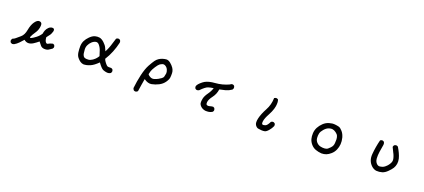

<svg xmlns="http://www.w3.org/2000/svg" viewBox="64 -1777 6873 3114"><g transform="rotate(20 3500.0 -220.0)"><path d="M169.4 93.8Q151.9 91.3 138.7 80.6L138.2 80.1Q125 64.5 127 40.5V39.1L127.9 38.1L141.6 14.6L142.6 12.7L144.5 12.2Q168.9 4.4 189.5 -13.2Q210.9 -31.7 261.2 -74.2Q310.1 -115.2 326.2 -205.1Q343.3 -298.3 380.9 -351.1Q419.9 -405.3 455.1 -403.8Q490.2 -402.3 500 -376.5Q502.4 -370.6 503.4 -362.8Q504.4 -355 504.2 -345.7Q503.9 -336.4 502.7 -325.7Q501.5 -314.9 499 -302.7Q494.1 -277.3 482.9 -252.9Q471.7 -228.5 455.1 -204.6Q422.9 -159.2 401.9 -109.9Q401.9 -107.9 402.3 -106.9Q402.8 -106 403.3 -105Q408.2 -93.8 426.8 -102.5Q455.1 -115.2 500.5 -150.4Q511.2 -158.7 521.7 -168.2Q532.2 -177.7 541.5 -187.7Q550.8 -197.8 559.3 -208.7Q567.9 -219.7 575.2 -231.4Q577.6 -247.6 581.5 -262.5Q585.4 -277.3 591.3 -292Q603.5 -322.8 631.8 -350.1Q641.1 -359.4 651.9 -365.2Q662.6 -371.1 674.1 -373.8Q685.5 -376.5 697.8 -375.5Q702.6 -375 706.5 -374Q722.2 -369.6 726.3 -355Q730.5 -340.3 724.6 -320.3Q711.4 -273.4 686 -244.1Q663.1 -217.3 650.4 -197.8Q653.8 -143.1 673.8 -117.2Q692.9 -93.8 713.9 -107.9Q740.7 -125.5 788.1 -135.7L790 -136.2L791.5 -135.3L811 -125.5L812.5 -125L813 -124Q826.2 -108.4 824.2 -84.5V-83L823.7 -82L812 -60.5L811 -59.6L810.1 -58.6Q783.7 -39.1 756.8 -22.9Q742.7 -14.2 725.1 -10.5Q707.5 -6.8 686 -7.8Q642.6 -9.8 618.2 -37.6Q596.7 -62 572.3 -95.7Q533.2 -63 492.7 -36.6Q448.2 -7.8 407.2 -7.8Q368.7 -7.8 333.5 -37.6Q303.7 -3.4 272.5 29.3Q237.8 65.4 198.2 87.4H197.3L196.8 87.9L171.4 93.8H170.4Z M1365.2 9.8Q1335 5.9 1309.1 -11.2Q1296.4 -19.5 1283.7 -31.7Q1271 -43.9 1257.8 -59.6Q1231 -92.3 1223.6 -145.5Q1216.8 -197.8 1217.8 -249Q1218.3 -274.9 1223.9 -298.8Q1229.5 -322.8 1240 -344.2Q1250.5 -365.7 1266.1 -387Q1281.7 -408.2 1303.2 -429.2Q1316.9 -442.9 1330.8 -453.4Q1344.7 -463.9 1358.6 -471.2Q1372.6 -478.5 1386.2 -482.4Q1426.3 -493.2 1464.8 -487.3Q1503.4 -481 1546.9 -440.9Q1568.4 -420.9 1582.5 -402.6Q1596.7 -384.3 1604 -367.7Q1609.9 -354 1616.5 -339.6Q1623 -325.2 1629.9 -310.5Q1640.1 -329.6 1648.9 -348.6Q1657.7 -367.7 1665.5 -387Q1673.3 -406.2 1680.2 -426.8Q1702.6 -493.2 1721.7 -560.1L1722.2 -562L1723.6 -563Q1741.2 -578.1 1765.1 -576.2H1766.1L1767.1 -575.7L1787.6 -565.9L1789.1 -565.4L1790 -564Q1796.4 -555.2 1799.1 -544.7Q1801.8 -534.2 1800.8 -522V-521.5V-521Q1780.8 -434.6 1748 -352.5Q1715.8 -271 1667.5 -195.3Q1672.4 -181.2 1681.4 -165.5Q1690.4 -149.9 1703.6 -133.8Q1731.4 -99.1 1744.1 -92.8Q1756.3 -85.9 1810.1 -88.9H1812L1813 -88.4L1832.5 -78.6L1834 -77.6L1835 -76.7Q1847.7 -59.6 1845.7 -35.6V-34.7L1845.2 -33.7L1835.4 -13.2L1834.5 -11.7L1833.5 -10.7Q1806.2 7.8 1770.5 4.9Q1753.4 3.4 1736.1 -1Q1718.8 -5.4 1701.2 -12.7Q1667.5 -26.9 1607.4 -110.8Q1573.2 -76.7 1541.7 -53Q1510.3 -29.3 1481 -16.6Q1419.9 9.8 1366.2 9.8H1365.7ZM1451.7 -98.1Q1487.8 -113.3 1518.6 -143.1Q1528.3 -152.3 1537.1 -162.6Q1545.9 -172.9 1553.2 -183.3Q1560.5 -193.8 1566.9 -204.6Q1551.8 -255.9 1536.6 -297.9Q1533.2 -306.2 1529.8 -314.2Q1526.4 -322.3 1522.2 -330.3Q1518.1 -338.4 1513.4 -345.9Q1508.8 -353.5 1503.4 -360.8Q1498 -368.2 1492.7 -375Q1465.3 -408.7 1431.6 -401.4Q1414.1 -397.9 1397.7 -388.9Q1381.3 -379.9 1366.2 -365.7Q1351.1 -351.6 1339.1 -335.2Q1327.1 -318.8 1318.8 -300.3Q1314.5 -291 1311.5 -281.7Q1308.6 -272.5 1306.9 -263.2Q1305.2 -253.9 1304.7 -244.6Q1304.2 -235.4 1304.7 -226.1Q1307.6 -187 1311.5 -159.2Q1314.9 -132.3 1331.1 -110.8Q1345.7 -90.8 1387.2 -88.4Q1429.2 -85.9 1451.2 -98.1Z M2314.9 135.7Q2296.4 136.7 2282.2 129.4L2281.7 128.9L2280.8 127.9Q2273.9 120.6 2269.3 112.3Q2264.6 104 2261.7 94.2V93.3V92.3Q2274.4 -25.4 2301.3 -142.6Q2314.9 -201.2 2331.3 -248Q2347.7 -294.9 2367.2 -330.6Q2406.2 -400.4 2429.2 -433.1Q2453.1 -466.3 2482.4 -484.9Q2511.2 -503.4 2540.5 -512.7Q2555.2 -517.6 2570.8 -520.8Q2586.4 -523.9 2603 -525.9Q2614.7 -526.9 2627 -524.2Q2639.2 -521.5 2651.4 -515.1Q2663.6 -508.8 2676.3 -498.5Q2695.3 -483.9 2710.9 -466.8Q2726.6 -449.7 2739.3 -431.2Q2747.6 -418 2753.4 -404.8Q2759.3 -391.6 2762.7 -377.4Q2766.1 -363.3 2766.6 -349.1Q2767.6 -327.6 2766.8 -308.3Q2766.1 -289.1 2764.2 -271Q2761.7 -252.9 2752.2 -231.7Q2742.7 -210.4 2725.6 -186Q2708.5 -161.6 2685.3 -141.8Q2662.1 -122.1 2632.8 -106.9Q2575.2 -77.6 2513.7 -65.9Q2454.1 -54.7 2382.8 -105Q2372.6 -53.7 2365.2 0Q2357.4 58.6 2347.7 114.3L2347.2 116.2L2345.7 117.2Q2339.4 123.5 2332 128.2Q2324.7 132.8 2316.4 135.3L2315.4 135.7ZM2637.2 -214.8Q2661.1 -230.5 2668 -255.4Q2675.8 -282.2 2679.2 -309.1Q2680.7 -322.3 2678 -337.4Q2675.3 -352.5 2668.5 -369.6Q2661.6 -387.2 2650.9 -400.1Q2640.1 -413.1 2626 -422.4Q2597.7 -439.9 2573.7 -432.6Q2548.8 -425.3 2526.9 -408.7Q2516.6 -400.9 2502.7 -384Q2488.8 -367.2 2472.7 -341.8Q2439.9 -290.5 2429.7 -260.3Q2419.9 -231 2414.6 -201.7Q2430.2 -178.7 2461.9 -164.1Q2494.6 -148.9 2528.8 -159.7Q2546.9 -165.5 2562.3 -171.9Q2577.6 -178.2 2589.8 -185.1Q2615.2 -198.2 2637.2 -214.8Z M3480.5 41Q3456.5 37.1 3436.8 28.1Q3417 19 3402.3 5.4Q3372.6 -22.5 3368.2 -51.3Q3364.3 -79.1 3374 -127.9Q3384.3 -177.2 3426.8 -235.8Q3465.3 -289.1 3484.9 -349.6Q3460 -346.7 3437.5 -341.8Q3415 -336.9 3394.5 -330.6Q3350.1 -315.9 3275.9 -239.3L3275.4 -238.8L3274.9 -238.3Q3257.8 -225.6 3233.9 -227.5H3232.9L3231.9 -228L3212.4 -237.8L3210.9 -238.3L3210.4 -239.3Q3197.3 -254.9 3199.2 -278.8V-279.3V-279.8Q3209.5 -318.8 3278.3 -372.6Q3292 -383.8 3308.1 -392.8Q3324.2 -401.9 3342.8 -408.9Q3361.3 -416 3382.6 -421.4Q3403.8 -426.8 3427 -430.2Q3450.2 -433.6 3476.1 -435.5Q3601.6 -444.3 3715.3 -497.6L3716.3 -499.5L3716.8 -501L3717.8 -501.5Q3725.6 -508.3 3735.6 -511Q3745.6 -513.7 3757.3 -512.7H3758.3L3759.3 -512.2L3778.8 -502.4L3780.3 -501.5L3781.2 -500.5Q3793.9 -483.4 3792 -459.5V-458.5L3791.5 -457.5L3779.8 -434.1L3778.8 -432.6L3777.8 -431.6Q3731.9 -399.9 3679.2 -384.8Q3629.4 -371.1 3576.7 -361.3Q3565.9 -278.3 3515.6 -212.4Q3465.8 -147 3461.4 -101.6Q3457.5 -59.1 3478 -52.2Q3501 -45.4 3523.4 -52.7Q3548.8 -61.5 3578.6 -63.5H3580.6L3582 -63L3601.6 -52.2L3602.5 -51.3L3603.5 -50.3Q3616.2 -33.2 3614.3 -9.3V-8.3L3613.8 -7.3L3604 12.2L3603 13.7L3602.1 14.6Q3575.7 32.7 3544.9 38.1Q3534.7 39.6 3524.4 40.5Q3514.2 41.5 3503.2 41.5Q3492.2 41.5 3481 41Z M4445.3 27.3Q4418.5 23.4 4391.1 20.5Q4360.8 17.1 4335.9 -19.3Q4311 -55.7 4330.1 -137.7Q4349.1 -217.8 4403.8 -319.3Q4431.2 -369.1 4445.1 -421.9Q4459 -474.6 4460 -530.3V-533.2L4462.4 -535.2Q4479.5 -547.9 4503.4 -545.9H4504.4L4505.4 -545.4L4524.9 -535.6L4526.9 -534.7L4527.8 -532.7Q4543.9 -494.1 4533.2 -420.9Q4529.3 -397 4521.5 -371.1Q4513.7 -345.2 4501.7 -317.6Q4489.7 -290 4474.1 -260.7Q4426.8 -174.8 4418.9 -122.6Q4417.5 -112.3 4417 -103.5Q4416.5 -94.7 4417.2 -88.6Q4418 -82.5 4419.4 -77.9Q4420.9 -73.2 4423.1 -70.6Q4425.3 -67.9 4428.2 -66.9Q4436.5 -63 4449.2 -64Q4461.9 -64.9 4478.5 -71.3Q4510.3 -83.5 4542.5 -151.9L4543 -152.8L4543.9 -153.8Q4551.8 -160.6 4561.8 -163.3Q4571.8 -166 4583.5 -165H4584.5L4585.4 -164.6L4605 -154.8L4606 -154.3L4606.9 -153.3Q4614.7 -144.5 4617.4 -133.3Q4620.1 -122.1 4618.2 -109.4V-108.9L4617.7 -107.9Q4607.9 -85.4 4594.5 -64.5Q4581.1 -43.5 4564 -23.4Q4529.8 17.1 4502.4 23.4Q4476.1 29.3 4445.8 27.3Z M5486.8 46.9Q5433.6 43 5385.7 25.9Q5361.8 17.6 5341.1 3.2Q5320.3 -11.2 5303.2 -30.8Q5269 -70.3 5256.3 -115.7Q5244.1 -160.6 5247.1 -214.4Q5250 -268.1 5274.4 -315.4Q5298.8 -361.8 5340.8 -401.9Q5361.8 -421.9 5385.5 -435.8Q5409.2 -449.7 5436 -457.5Q5488.8 -473.6 5534.7 -468.8Q5549.8 -467.3 5563 -465.3Q5576.2 -463.4 5587.2 -460.9Q5598.1 -458.5 5606.9 -456.1Q5635.3 -447.3 5669.4 -407.2Q5686.5 -387.2 5698.7 -362.5Q5710.9 -337.9 5718.8 -309.1Q5733.4 -251.5 5729.5 -199.7Q5725.6 -147.9 5705.1 -100.1Q5694.8 -76.2 5679.7 -55.2Q5664.6 -34.2 5645 -16.6Q5605.5 18.6 5568.4 32.7Q5531.2 46.9 5487.3 46.9ZM5559.6 -62Q5578.1 -78.6 5598.1 -98.1Q5617.2 -117.7 5626.5 -138.2Q5635.7 -158.7 5637.7 -186Q5639.6 -213.9 5639.6 -246.1Q5639.6 -261.7 5636.7 -276.6Q5633.8 -291.5 5628.4 -305.7Q5623 -319.3 5612.1 -332Q5601.1 -344.7 5584.5 -356.4Q5551.8 -379.9 5522.5 -383.3Q5516.6 -383.8 5510.5 -383.8Q5504.4 -383.8 5498 -383.3Q5491.7 -382.8 5484.9 -381.3Q5478 -379.9 5471.2 -377.9Q5464.4 -376 5457 -373.5Q5421.4 -360.4 5385.7 -319.8Q5350.1 -279.3 5341.8 -243.7Q5333 -207.5 5336.9 -163.6Q5340.8 -120.6 5369.6 -90.8Q5398.4 -61 5434.1 -52.7Q5470.2 -43.9 5505.4 -45.9Q5539.6 -47.9 5559.6 -62Z M6418 7.8Q6371.1 -0.5 6334 -35.6Q6296.9 -70.8 6279.8 -117.4Q6262.7 -164.1 6267.6 -225.1Q6272.5 -285.2 6283.2 -349.6Q6293.9 -414.1 6309.6 -475.1L6310.1 -477.1L6311.5 -478Q6327.1 -491.2 6351.1 -489.3H6352.1L6353 -488.8L6372.6 -479L6374 -478L6375 -477.1Q6390.1 -455.6 6385.7 -423.8Q6374 -361.3 6365.2 -298.8Q6356.4 -236.8 6359.4 -185.1Q6360.4 -168 6364.3 -153.1Q6368.2 -138.2 6374.8 -125.7Q6381.3 -113.3 6391.1 -103Q6405.3 -87.4 6420.9 -81.3Q6436.5 -75.2 6454.1 -78.1Q6472.7 -81.1 6487.3 -85.4Q6502 -89.8 6512.7 -95.7Q6534.7 -108.4 6559.1 -133.3Q6563 -137.2 6566.4 -141.1Q6569.8 -145 6573 -148.9Q6576.2 -152.8 6579.6 -157.2Q6583 -161.6 6586.2 -166.3Q6589.4 -170.9 6592.3 -175.8Q6595.2 -180.7 6598.4 -185.8Q6601.6 -190.9 6604 -196.3Q6623.5 -232.4 6612.3 -275.9Q6610.8 -281.7 6609.4 -287.1Q6607.9 -292.5 6606.2 -298.1Q6604.5 -303.7 6602.5 -309.1Q6600.6 -314.5 6598.6 -319.8Q6596.7 -325.2 6594.5 -330.6Q6592.3 -335.9 6589.8 -341.1Q6587.4 -346.2 6585 -351.3Q6582.5 -356.4 6579.6 -361.3Q6558.1 -402.8 6538.6 -445.8L6538.1 -447.3V-448.7Q6540.5 -466.3 6551.3 -479.5L6551.8 -480L6552.2 -480.5Q6569.3 -493.2 6593.3 -491.2H6594.2L6595.2 -490.7L6614.7 -481L6616.7 -480L6617.2 -478.5Q6643.1 -435.5 6664.6 -390.1Q6686 -344.7 6696.8 -301.3Q6701.7 -279.3 6702.9 -257.3Q6704.1 -235.4 6700.7 -213.9Q6693.8 -170.9 6672.9 -137.2Q6651.9 -103.5 6608.4 -60.5Q6586.9 -38.6 6564.2 -23.9Q6541.5 -9.3 6518.1 -2.4Q6472.2 11.7 6418.5 7.8Z"/></g></svg>

Font: NaikaiFont
Style: SemiBold
Weight: 600
Version: Version 1.89